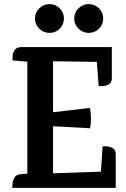

<svg xmlns="http://www.w3.org/2000/svg" viewBox="-20 -914 613 934"><path d="M238 -616V-368L417 -389Q422 -369 422.5 -341Q423 -313 418 -290L238 -300V-71L471 -79L479 -202Q484 -203 499.5 -202Q515 -201 529 -193Q543 -185 543 -163V0H40Q40 -5 41 -20.5Q42 -36 51 -51Q60 -66 84 -67L113 -69V-614L41 -620Q41 -625 41.5 -641Q42 -657 51.5 -671Q61 -685 86 -685H524V-534Q524 -512 510 -504Q496 -496 480.5 -495.5Q465 -495 460 -495L451 -613ZM221 -754Q192 -754 171 -774.5Q150 -795 150 -824Q150 -853 171 -873.5Q192 -894 221 -894Q250 -894 270.5 -873.5Q291 -853 291 -824Q291 -795 270.5 -774.5Q250 -754 221 -754ZM411 -754Q383 -754 362 -774.5Q341 -795 341 -824Q341 -853 362 -873.5Q383 -894 411 -894Q441 -894 461.5 -873.5Q482 -853 482 -824Q482 -795 461.5 -774.5Q441 -754 411 -754Z"/></svg>

Font: Karma Variable Light
Style: Regular
Weight: 300
Designer: Joana Correia
Foundry: Indian Type Foundry
Version: Version 3.000